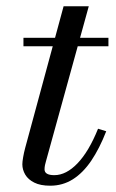

<svg xmlns="http://www.w3.org/2000/svg" viewBox="-20 -580 368 610"><path d="M139.5 10Q108.5 10 89 0.2Q69.5 -9.5 60.2 -25.2Q51 -41 51 -58Q51 -66 53.5 -80.5Q56 -95 60 -110L182 -560H262L126 -67.5Q124.5 -62.5 123 -55.8Q121.5 -49 121.5 -42Q121.5 -23.5 152.5 -23.5Q171.5 -23.5 190 -33Q208.5 -42.5 226.2 -61Q244 -79.5 260.5 -107.2Q277 -135 291.5 -171L317.5 -163Q296 -108 269.8 -69.2Q243.5 -30.5 211.2 -10.2Q179 10 139.5 10ZM54.5 -433V-460H324.5V-433Z"/></svg>

Font: Bodoni Moda 9pt
Style: Italic
Weight: 400
Italic angle: -13°
Designer: Owen Earl
Foundry: indestructible type
Version: Version 2.005